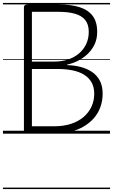

<svg xmlns="http://www.w3.org/2000/svg" viewBox="-20 -905 765 1300"><path d="M169 0Q142 0 142 -19V-856Q142 -875 170 -875H376Q460 -875 518.5 -856.5Q577 -838 607.5 -797.5Q638 -757 638 -689Q638 -639 618.5 -600.5Q599 -562 568 -534.5Q537 -507 502 -490.5Q467 -474 435 -468V-464Q482 -463 525 -452Q568 -441 602 -418.5Q636 -396 655.5 -359.5Q675 -323 675 -271Q675 -223 660 -181Q645 -139 616.5 -106Q588 -73 547.5 -49Q507 -25 456.5 -12.5Q406 0 346 0ZM196 -50H346Q411 -50 461 -66.5Q511 -83 546 -113Q581 -143 599.5 -183Q618 -223 618 -270Q618 -316 599.5 -348Q581 -380 548 -400Q515 -420 469 -429Q423 -438 367 -438H196ZM196 -488H349Q396 -488 438.5 -501.5Q481 -515 513 -541.5Q545 -568 563 -605.5Q581 -643 581 -689Q581 -740 557 -769.5Q533 -799 487.5 -812Q442 -825 376 -825H196ZM0 365H725V375H0ZM0 -20H725V0H0ZM0 -505H725V-500H0ZM0 -885H725V-875H0Z"/></svg>

Font: Playwrite IT Moderna Guides
Style: Regular
Weight: 400
Designer: Veronika Burian, José Scaglione
Foundry: TypeTogether
Version: Version 1.003